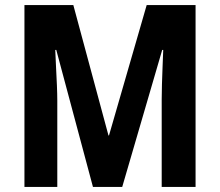

<svg xmlns="http://www.w3.org/2000/svg" viewBox="-20 -734 863 754"><path d="M345 0 201 -538H197Q198 -509 200 -472Q202 -435 203.5 -399Q205 -363 205 -339V0H76V-714H268L406 -202H408L556 -714H748V0H615V-343Q615 -368 616 -403Q617 -438 618.5 -474Q620 -510 621 -538H617L460 0Z"/></svg>

Font: Noto Sans Gurmukhi UI Condensed
Style: Bold
Weight: 700
Width: 3
Designer: Jelle Bosma - Monotype Design Team
Foundry: Monotype Imaging Inc.
Version: Version 2.004; ttfautohint (v1.8.4.7-5d5b)